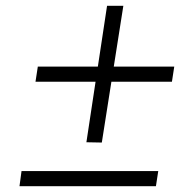

<svg xmlns="http://www.w3.org/2000/svg" viewBox="-20 -640 635 660"><path d="M47 0H516L524 -52H54ZM102 -359H571L579 -411H110ZM348 -620 277 -151 330 -150 404 -620Z"/></svg>

Font: Jost Light
Style: Italic
Weight: 300
Italic angle: -5°
Version: Version 3.710